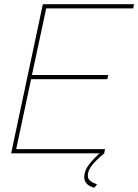

<svg xmlns="http://www.w3.org/2000/svg" viewBox="-20 -730 658 914"><path d="M184 -710H618L614 -690H200L132 -373H495L491 -353H128L57 -20H480L476 0H33ZM381 113Q381 83 403 54Q425 25 467 -12H471L476 0Q432 37 415 60.5Q398 84 398 106Q398 120 408 129.5Q418 139 442 147L429 164Q404 157 392.5 144Q381 131 381 113Z"/></svg>

Font: Raleway Thin
Style: Italic
Weight: 100
Italic angle: -12°
Designer: Matt McInerney, Pablo Impallari, Rodrigo Fuenzalida
Foundry: Matt McInerney, Pablo Impallari, Rodrigo Fuenzalida
Version: Version 4.026